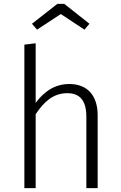

<svg xmlns="http://www.w3.org/2000/svg" viewBox="-20 -965 621 985"><path d="M292 -893 413 -813 439 -843 310 -945H274L144 -843L170 -813ZM336 -534C262 -534 206 -496 163 -437V-743L105 -736V0H163V-379C205 -443 254 -487 325 -487C388 -487 423 -451 423 -366V0H481V-374C481 -473 430 -534 336 -534Z"/></svg>

Font: FiraGO Light
Style: Regular
Weight: 300
Designer: bBox Type
Foundry: bBox Type GmbH
Version: Version 1.001;PS 001.001;hotconv 1.0.88;makeotf.lib2.5.64775